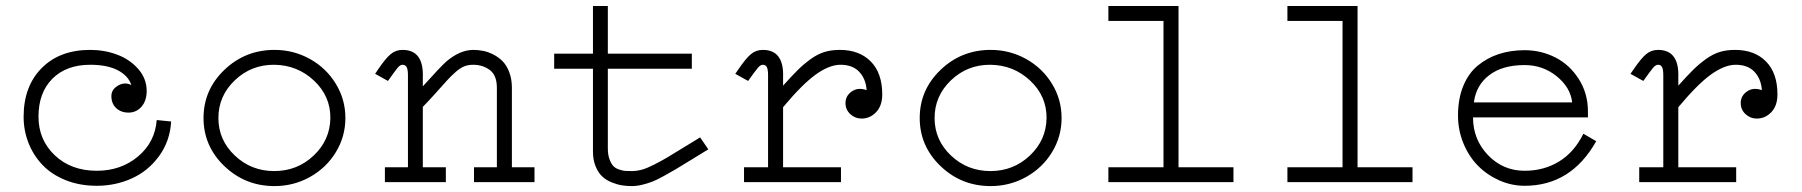

<svg xmlns="http://www.w3.org/2000/svg" viewBox="-20 -610 6036 643"><path d="M504.9 -208Q499 -133.3 441.9 -85.7Q384.8 -38.1 304.2 -38.1Q218.3 -38.1 163.6 -89.8Q108.9 -141.6 108.9 -219.2Q108.9 -299.8 155.5 -346.4Q202.1 -393.1 282.2 -393.1Q338.9 -393.1 374.3 -374.8Q409.7 -356.4 419.9 -325.2Q397.9 -336.4 375.5 -323.5Q353 -310.5 353 -288.1Q353 -263.2 369.1 -248Q385.3 -232.9 410.2 -232.9Q436.5 -232.9 453.9 -252.7Q471.2 -272.5 471.2 -305.2Q471.2 -347.2 442.6 -379.4Q414.1 -411.6 371.8 -427.2Q329.6 -442.9 282.2 -442.9Q179.7 -442.9 119.4 -381.8Q59.1 -320.8 59.1 -219.2Q59.1 -172.9 75.4 -131.3Q91.8 -89.8 122.1 -57.9Q152.3 -25.9 199.5 -6.8Q246.6 12.2 304.2 12.2Q366.7 12.2 421.4 -12.5Q476.1 -37.1 512.7 -87.2Q549.3 -137.2 553.2 -203.1Z M899.4 13.2Q801.3 13.2 731.4 -53.7Q661.6 -120.6 661.6 -214.8Q661.6 -309.1 731.4 -376Q801.3 -442.9 899.4 -442.9Q963.4 -442.9 1018.1 -412.4Q1072.8 -381.8 1104.7 -329.3Q1136.7 -276.9 1136.7 -214.8Q1136.7 -152.8 1104.7 -100.3Q1072.8 -47.9 1018.1 -17.3Q963.4 13.2 899.4 13.2ZM1086.4 -214.8Q1086.9 -288.1 1031.5 -340.1Q976.1 -392.1 898.4 -393.1Q821.3 -393.6 766.4 -341.1Q711.4 -288.6 711.4 -214.8Q711.4 -141.1 766.4 -89.1Q821.3 -37.1 898.4 -37.1Q975.6 -37.1 1030.5 -89.1Q1085.4 -141.1 1086.4 -214.8Z M1247.1 -378.9Q1271 -414.1 1288.1 -428.5Q1305.2 -442.9 1328.1 -442.9Q1399.4 -442.9 1396 -351.1V-320.8Q1454.1 -385.7 1475.1 -404.3Q1520 -442.4 1564.5 -442.9Q1581.1 -442.9 1597.7 -439.7Q1614.3 -436.5 1632.1 -427.5Q1649.9 -418.5 1663.3 -404.8Q1676.8 -391.1 1685.5 -368.2Q1694.3 -345.2 1694.3 -315.9V-49.8H1770V0H1567.4V-49.8H1644V-315.9Q1644 -357.9 1620.4 -375.5Q1596.7 -393.1 1564.5 -393.1Q1548.3 -393.1 1534.9 -387.9Q1521.5 -382.8 1505.9 -368.9Q1490.2 -355 1478 -341.6Q1465.8 -328.1 1441.4 -300.8Q1417 -273.4 1396 -252V-49.8H1473.1V0H1269V-49.8H1346.2V-357.9Q1346.2 -377.4 1341.8 -385.3Q1337.4 -393.1 1328.1 -393.1Q1320.3 -393.1 1312.5 -384Q1304.7 -375 1279.3 -338.9L1236.3 -362.8Z M1835.9 -430.2H1965.8V-589.8H2015.6V-430.2H2296.9V-379.9H2015.6V-113.8Q2015.6 -91.8 2021.2 -76.7Q2026.9 -61.5 2033.9 -54Q2041 -46.4 2053.7 -42.2Q2066.4 -38.1 2074.2 -37.6Q2082 -37.1 2095.7 -37.1Q2112.3 -37.1 2129.4 -41.7Q2146.5 -46.4 2170.4 -58.6Q2194.3 -70.8 2211.4 -80.8Q2228.5 -90.8 2265.1 -113.5Q2301.8 -136.2 2324.7 -149.9L2352.1 -109.9Q2330.6 -96.7 2294.4 -74.5Q2258.3 -52.2 2242.7 -43Q2227.1 -33.7 2202.1 -20Q2177.2 -6.3 2162.8 -1Q2148.4 4.4 2130.4 8.8Q2112.3 13.2 2095.7 13.2Q2079.1 13.2 2063.2 10.7Q2047.4 8.3 2029.1 1Q2010.7 -6.3 1997.3 -18.6Q1983.9 -30.8 1974.9 -52.2Q1965.8 -73.7 1965.8 -102.1V-379.9H1835.9Z M2453.6 -378.9Q2477.5 -414.1 2494.6 -428.5Q2511.7 -442.9 2534.7 -442.9Q2606 -442.9 2602.5 -351.1V-323.2Q2633.3 -357.4 2652.6 -376.5Q2671.9 -395.5 2695.3 -412.4Q2718.8 -429.2 2741.5 -436Q2764.2 -442.9 2792.5 -442.9Q2857.9 -442.9 2896.2 -404.1Q2934.6 -365.2 2934.6 -293.9Q2934.6 -255.9 2914.1 -234.4Q2893.6 -212.9 2865.2 -212.9Q2843.8 -212.9 2827.6 -227.8Q2811.5 -242.7 2811.5 -265.1Q2811.5 -289.1 2832.5 -303.7Q2853.5 -318.4 2882.3 -308.1Q2879.9 -345.7 2857.4 -369.6Q2835 -393.6 2792.5 -393.1Q2755.9 -392.1 2711.2 -359.9Q2666.5 -327.6 2602.5 -251V-49.8H2796.4V0H2471.7V-49.8H2552.2V-357.9Q2552.2 -377.4 2548.1 -385.3Q2543.9 -393.1 2534.7 -393.1Q2526.9 -393.1 2518.6 -383.5Q2510.3 -374 2485.4 -338.9L2442.4 -362.8Z M3297.9 13.2Q3199.7 13.2 3129.9 -53.7Q3060.1 -120.6 3060.1 -214.8Q3060.1 -309.1 3129.9 -376Q3199.7 -442.9 3297.9 -442.9Q3361.8 -442.9 3416.5 -412.4Q3471.2 -381.8 3503.2 -329.3Q3535.2 -276.9 3535.2 -214.8Q3535.2 -152.8 3503.2 -100.3Q3471.2 -47.9 3416.5 -17.3Q3361.8 13.2 3297.9 13.2ZM3484.9 -214.8Q3485.4 -288.1 3429.9 -340.1Q3374.5 -392.1 3296.9 -393.1Q3219.7 -393.6 3164.8 -341.1Q3109.9 -288.6 3109.9 -214.8Q3109.9 -141.1 3164.8 -89.1Q3219.7 -37.1 3296.9 -37.1Q3374 -37.1 3429 -89.1Q3483.9 -141.1 3484.9 -214.8Z M4110.8 -49.8V0H3691.9V-49.8H3876.5V-540H3691.9V-589.8H3926.8V-49.8Z M4710.4 -49.8V0H4291.5V-49.8H4476.1V-540H4291.5V-589.8H4526.4V-49.8Z M4862.8 -223.1Q4862.8 -279.3 4880.4 -322Q4897.9 -364.7 4929 -390.4Q4960 -416 4999.5 -429Q5039.1 -441.9 5085.9 -441.9Q5141.1 -441.9 5189 -417.5Q5236.8 -393.1 5267.3 -345.2Q5297.9 -297.4 5297.9 -236.8V-216.8H4913.1Q4913.1 -142.6 4963.4 -90.3Q5013.7 -38.1 5085.9 -38.1Q5150.4 -38.1 5201.2 -69.1Q5252 -100.1 5282.7 -162.1L5325.7 -137.2Q5241.7 12.2 5085.9 12.2Q5042 12.2 5001.2 -5.9Q4960.4 -23.9 4929.9 -54.7Q4899.4 -85.4 4881.1 -129.6Q4862.8 -173.8 4862.8 -223.1ZM5245.1 -267.1Q5239.7 -316.9 5193.4 -354.5Q5147 -392.1 5085.9 -392.1Q5011.7 -392.1 4967.5 -358.4Q4923.3 -324.7 4916 -267.1Z M5451.7 -378.9Q5475.6 -414.1 5492.7 -428.5Q5509.8 -442.9 5532.7 -442.9Q5604 -442.9 5600.6 -351.1V-323.2Q5631.3 -357.4 5650.6 -376.5Q5669.9 -395.5 5693.4 -412.4Q5716.8 -429.2 5739.5 -436Q5762.2 -442.9 5790.5 -442.9Q5856 -442.9 5894.3 -404.1Q5932.6 -365.2 5932.6 -293.9Q5932.6 -255.9 5912.1 -234.4Q5891.6 -212.9 5863.3 -212.9Q5841.8 -212.9 5825.7 -227.8Q5809.6 -242.7 5809.6 -265.1Q5809.6 -289.1 5830.6 -303.7Q5851.6 -318.4 5880.4 -308.1Q5877.9 -345.7 5855.5 -369.6Q5833 -393.6 5790.5 -393.1Q5753.9 -392.1 5709.2 -359.9Q5664.6 -327.6 5600.6 -251V-49.8H5794.4V0H5469.7V-49.8H5550.3V-357.9Q5550.3 -377.4 5546.1 -385.3Q5542 -393.1 5532.7 -393.1Q5524.9 -393.1 5516.6 -383.5Q5508.3 -374 5483.4 -338.9L5440.4 -362.8Z"/></svg>

Font: Compagnon Roman
Style: Regular
Weight: 400
Designer: Juliette Duhe, Lea Pradine
Foundry: Velvetyne Type Foundry
Version: Version 1.000;PS 001.000;hotconv 1.0.88;makeotf.lib2.5.64775